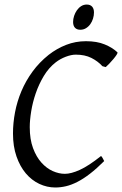

<svg xmlns="http://www.w3.org/2000/svg" viewBox="-20 -811 537 844"><path d="M496.1 -581.1Q498 -578.6 492.7 -570.3Q487.3 -562 478.8 -551.8Q470.2 -541.5 460.7 -531.5Q451.2 -521.5 444.8 -516.1L430.2 -520Q410.2 -542 381.6 -556.4Q353 -570.8 313 -570.8Q293.5 -570.8 269 -561.5Q244.6 -552.2 225.1 -537.1Q194.3 -513.2 172.6 -477.1Q150.9 -440.9 137.2 -401.1Q123.5 -361.3 117.2 -322Q110.8 -282.7 110.8 -252Q110.8 -198.7 125.2 -159.9Q139.6 -121.1 162.4 -95.9Q185.1 -70.8 212.2 -58.8Q239.3 -46.9 265.1 -46.9Q292.5 -46.9 330.8 -64.2Q369.1 -81.5 423.8 -125Q426.3 -124 428.2 -120.8Q430.2 -117.7 432.1 -114.3Q434.1 -110.8 435.5 -107.7Q437 -104.5 438 -103Q404.8 -69.8 375.7 -47.4Q346.7 -24.9 320.3 -11.5Q293.9 2 270 7.6Q246.1 13.2 223.1 13.2Q186.5 13.2 152.8 -2.7Q119.1 -18.6 93.5 -48.8Q67.9 -79.1 52.5 -123.3Q37.1 -167.5 37.1 -224.1Q37.1 -270 46.1 -317.6Q55.2 -365.2 74.2 -410.4Q93.3 -455.6 123 -496.3Q152.8 -537.1 193.8 -569.8Q229.5 -597.7 270.8 -613.8Q312 -629.9 357.9 -629.9Q406.2 -629.9 440.4 -615.7Q474.6 -601.6 496.1 -581.1ZM393.1 -756.3Q393.1 -742.7 388.9 -729.2Q384.8 -715.8 377 -704.8Q369.1 -693.8 357.9 -687Q346.7 -680.2 333 -680.2Q317.9 -680.2 309.6 -689Q301.3 -697.8 301.3 -714.4Q301.3 -727.5 305.7 -741Q310.1 -754.4 317.9 -765.6Q325.7 -776.9 336.7 -783.9Q347.7 -791 361.3 -791Q376.5 -791 384.8 -782Q393.1 -772.9 393.1 -756.3Z"/></svg>

Font: GentiumAlt
Style: Italic
Weight: 400
Italic angle: -7°
Designer: J. Victor Gaultney
Version: Version 1.02; 2005; OFL release